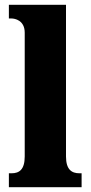

<svg xmlns="http://www.w3.org/2000/svg" viewBox="-20 -780 378 800"><path d="M17 0H320V-58H311C279 -58 255 -73 255 -128V-760H17V-703H28C41 -703 83 -696 83 -644V-128C83 -73 60 -58 28 -58H17Z"/></svg>

Font: Noto Serif Bengali Condensed Black
Style: Regular
Weight: 900
Width: 3
Designer: Juan Bruce, Universal Thirst, Indian Type Foundry and the Monotype Design Team.
Foundry: Monotype Imaging Inc.
Version: Version 2.003